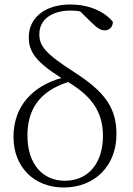

<svg xmlns="http://www.w3.org/2000/svg" viewBox="-20 -820 593 854"><path d="M263 14C403 14 498 -84 498 -223C498 -338 449 -409 315 -496C180 -582 155 -616 155 -668C155 -733 210 -773 295 -773C310 -773 324 -772 337 -769L389 -718C411 -696 428 -685 446 -685C467 -685 482 -701 482 -723C442 -772 371 -800 293 -800C181 -800 108 -742 108 -654C108 -590 139 -545 253 -473C129 -438 40 -351 40 -211C40 -77 132 14 263 14ZM283 -455C377 -398 438 -332 438 -216C438 -98 376 -16 268 -16C172 -16 102 -88 102 -217C102 -325 148 -412 283 -455Z"/></svg>

Font: Noto Serif CJK HK ExtraLight
Style: Regular
Weight: 200
Designer: Ryoko NISHIZUKA 西塚涼子 (kana & ideographs); Frank Grießhammer (Latin, Greek & Cyrillic); Wenlong ZHANG 张文龙 (bopomofo); San
Foundry: Adobe
Version: Version 2.001;hotconv 1.1.0;makeotfexe 2.6.0